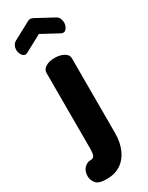

<svg xmlns="http://www.w3.org/2000/svg" viewBox="-281 -758 782 1015"><g transform="rotate(-30 109.5 -251.0)"><path d="M41 217Q-8 217 -24 197Q-40 177 -40 154Q-40 123 -23 105Q-6 87 18 87Q30 87 36 79.5Q42 72 43.5 58.5Q45 45 45 28V-429Q45 -450 66.5 -463Q88 -476 121 -476Q154 -476 177 -463Q200 -450 200 -429V28Q200 83 181.5 126Q163 169 127.5 193Q92 217 41 217ZM-2 -568Q-15 -568 -24 -582.5Q-33 -597 -33 -614Q-33 -627 -27 -639Q-21 -651 -8 -658L96 -714Q106 -719 113 -719Q120 -719 130 -714L234 -658Q248 -651 253.5 -639Q259 -627 259 -614Q259 -597 250.5 -582.5Q242 -568 228 -568Q226 -568 223 -569Q220 -570 217 -571L113 -627L9 -571Q6 -570 3 -569Q0 -568 -2 -568Z"/></g></svg>

Font: Dosis ExtraBold
Style: Regular
Weight: 800
Designer: EdgarTolentino, PabloImpallari, IginoMarini
Foundry: EdgarTolentino, PabloImpallari, IginoMarini
Version: Version 3.001; ttfautohint (v1.8.2)